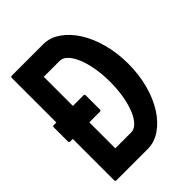

<svg xmlns="http://www.w3.org/2000/svg" viewBox="-210 -842 951 951"><g transform="rotate(-45 266.0 -366.5)"><path d="M8 -405Q8 -413 16 -413H34V-725Q34 -733 42 -733H262Q309 -733 351 -704Q393 -675 424.5 -625.5Q456 -576 474 -509Q492 -442 492 -367Q492 -291 474 -224Q456 -157 424.5 -107.5Q393 -58 351 -29Q309 0 262 0H42Q34 0 34 -8V-298H16Q8 -298 8 -306ZM150 -617V-413H224Q232 -413 232 -405V-306Q232 -298 224 -298H150V-116H262Q283 -116 302 -135.5Q321 -155 335 -189Q349 -223 357 -268.5Q365 -314 365 -367Q365 -419 357 -464.5Q349 -510 335 -544Q321 -578 302 -597.5Q283 -617 262 -617Z"/></g></svg>

Font: RonaldsonGothic
Style: Regular
Weight: 400
Designer: Mr. Robertson for MacKellar, Smiths & Jordan Co. Philadelphia
Foundry: CAT-Fonts Peter Wiegel
Version: Version 1.000